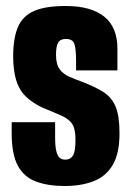

<svg xmlns="http://www.w3.org/2000/svg" viewBox="-20 -613 438 641"><path d="M196 8Q140 8 100 -7Q60 -22 39.5 -60Q19 -98 19 -169V-205Q55 -205 91.5 -205Q128 -205 164 -205V-157Q164 -125 168 -108.5Q172 -92 179.5 -86Q187 -80 198 -80Q215 -80 223.5 -93.5Q232 -107 232 -147Q232 -182 221.5 -198.5Q211 -215 187 -226Q163 -237 123 -253Q87 -270 65 -292Q43 -314 33.5 -347Q24 -380 24 -425Q24 -486 40 -523Q56 -560 94 -576.5Q132 -593 199 -593Q284 -593 328 -557.5Q372 -522 372 -451V-378Q338 -378 303.5 -378Q269 -378 234 -378V-409Q234 -451 228 -467Q222 -483 200 -483Q181 -483 174 -470.5Q167 -458 167 -430Q167 -398 179.5 -381.5Q192 -365 212 -356.5Q232 -348 254 -340Q298 -323 325.5 -305.5Q353 -288 366 -257Q379 -226 379 -168Q379 -102 357 -63.5Q335 -25 293.5 -8.5Q252 8 196 8Z"/></svg>

Font: Alumni Sans ExtraBold
Style: Regular
Weight: 800
Designer: Robert E. Leuschke
Foundry: Robert E. Leuschke
Version: Version 1.018